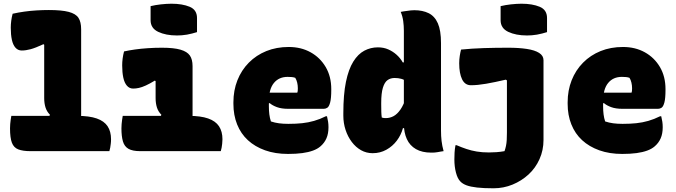

<svg xmlns="http://www.w3.org/2000/svg" viewBox="-20 -814 3640 1034"><path d="M41 -190H396Q461 -190 501 -176Q541 -162 559.5 -134Q578 -106 578 -64Q578 -51 576.5 -39.5Q575 -28 573.5 -18.5Q572 -9 569 0H144Q103 0 78.5 -9.5Q54 -19 44 -45.5Q34 -72 34 -123Q34 -135 35 -146Q36 -157 37.5 -168Q39 -179 41 -190ZM48 -740Q79 -747 111.5 -751.5Q144 -756 177.5 -758Q211 -760 243 -760Q312 -760 350 -750Q388 -740 402.5 -718Q417 -696 417 -656Q417 -595 417 -533.5Q417 -472 417 -410Q417 -348 417 -286.5Q417 -225 417 -164H235L249 -196Q232 -213 225 -235.5Q218 -258 218 -286Q218 -320 218 -355.5Q218 -391 218 -427.5Q218 -464 218 -500.5Q218 -537 218 -573L214 -576Q171 -556 145 -549Q119 -542 97 -542Q77 -542 63.5 -557Q50 -572 44 -599.5Q38 -627 38 -665Q38 -683 40.5 -702Q43 -721 48 -740Z M843 -181 849 -196Q832 -213 825 -235.5Q818 -258 818 -286Q818 -296 818 -305Q818 -314 818 -323Q818 -332 818 -341Q818 -350 818 -359Q818 -368 818 -377L814 -380Q786 -363 765 -353.5Q744 -344 728 -340.5Q712 -337 697 -337Q677 -337 663.5 -352.5Q650 -368 644 -396Q638 -424 638 -462Q638 -480 640.5 -499Q643 -518 648 -537Q675 -543 707 -547.5Q739 -552 776 -554.5Q813 -557 852 -557Q916 -557 952 -546.5Q988 -536 1002.5 -515Q1017 -494 1017 -458Q1017 -429 1017 -399.5Q1017 -370 1017 -340.5Q1017 -311 1017 -281.5Q1017 -252 1017 -222.5Q1017 -193 1017 -164ZM641 -190H997Q1061 -190 1101 -176Q1141 -162 1159.5 -134Q1178 -106 1178 -64Q1178 -51 1176.5 -39.5Q1175 -28 1173.5 -18.5Q1172 -9 1169 0H735Q694 0 672 -12.5Q650 -25 642 -52.5Q634 -80 634 -123Q634 -135 635 -146Q636 -157 637.5 -168Q639 -179 641 -190ZM791 -781Q804 -784 818 -786.5Q832 -789 846.5 -790.5Q861 -792 875.5 -793Q890 -794 903 -794Q962 -794 1001.5 -777.5Q1041 -761 1041 -717V-641Q1028 -637 1014.5 -633.5Q1001 -630 987 -627.5Q973 -625 959 -624Q945 -623 933 -623Q873 -623 832 -642.5Q791 -662 791 -705Z M1535 -561Q1601 -561 1652.5 -532.5Q1704 -504 1734 -453Q1764 -402 1764 -334V-331Q1764 -284 1758 -262Q1752 -240 1743 -234Q1734 -228 1724 -228H1532Q1496 -228 1471.5 -237Q1447 -246 1432 -259L1412 -251L1414 -315H1581Q1583 -320 1583.5 -326Q1584 -332 1584 -339Q1584 -354 1580.5 -369Q1577 -384 1570 -395Q1561 -398 1551.5 -399Q1542 -400 1529 -400Q1482 -400 1455 -367Q1428 -334 1428 -269V-240Q1428 -218 1430.5 -198Q1433 -178 1439 -160Q1460 -153 1482.5 -150Q1505 -147 1533 -147Q1574 -147 1607 -150.5Q1640 -154 1671.5 -163Q1703 -172 1735 -188H1741Q1745 -172 1747 -158Q1749 -144 1749 -129Q1749 -94 1738 -69Q1727 -44 1706 -26Q1690 -12 1665.5 -3Q1641 6 1608 10.5Q1575 15 1531 15Q1462 15 1407.5 -4.5Q1353 -24 1315 -59Q1277 -94 1257 -144Q1237 -194 1237 -255V-263Q1237 -327 1258.5 -381.5Q1280 -436 1320 -476.5Q1360 -517 1414.5 -539Q1469 -561 1535 -561Z M2015 -559Q2046 -559 2071 -548Q2096 -537 2116 -519Q2136 -501 2149 -478H2169V-375Q2157 -385 2141 -389.5Q2125 -394 2105 -394Q2083 -394 2067 -382.5Q2051 -371 2042 -341.5Q2033 -312 2033 -259V-251Q2033 -228 2033.5 -211.5Q2034 -195 2036 -181Q2042 -179 2047 -178.5Q2052 -178 2058 -178Q2080 -178 2099.5 -188.5Q2119 -199 2136.5 -224Q2154 -249 2167 -291V-124H2150Q2140 -87 2117 -56.5Q2094 -26 2060.5 -7.5Q2027 11 1987 11Q1953 11 1924.5 -5Q1896 -21 1874.5 -49.5Q1853 -78 1841 -114.5Q1829 -151 1829 -191V-204Q1829 -305 1843 -373Q1857 -441 1882.5 -482Q1908 -523 1942 -541Q1976 -559 2015 -559ZM2211 -759Q2256 -759 2288.5 -743Q2321 -727 2338 -688.5Q2355 -650 2355 -582Q2355 -541 2355 -487.5Q2355 -434 2355 -372.5Q2355 -311 2355 -245Q2355 -179 2355 -111Q2355 -81 2358 -55Q2361 -29 2369 0Q2361 1 2352.5 2.5Q2344 4 2336 5.5Q2328 7 2320 7.5Q2312 8 2303 8Q2253 8 2220 -11Q2187 -30 2171 -65Q2155 -100 2155 -147Q2155 -214 2155 -279Q2155 -344 2155 -407.5Q2155 -471 2155 -531.5Q2155 -592 2155 -648Q2155 -675 2151.5 -700.5Q2148 -726 2138 -750Q2146 -752 2155 -753Q2164 -754 2173.5 -755.5Q2183 -757 2192.5 -758Q2202 -759 2211 -759Z M2717 -557Q2774 -557 2817 -550.5Q2860 -544 2883.5 -529Q2907 -514 2907 -490Q2907 -434 2907 -390.5Q2907 -347 2907 -309.5Q2907 -272 2907 -235Q2907 -198 2907 -155.5Q2907 -113 2907 -60Q2907 -5 2885.5 43Q2864 91 2826.5 125.5Q2789 160 2740.5 180Q2692 200 2638 200Q2585 200 2549.5 196Q2514 192 2492.5 184Q2471 176 2459 163Q2444 148 2435.5 115.5Q2427 83 2427 45Q2427 27 2428 8Q2429 -11 2433 -32H2439Q2467 -20 2492.5 -11.5Q2518 -3 2547 2Q2576 7 2613 7Q2632 7 2653.5 5.5Q2675 4 2697 0Q2702 -14 2705 -28.5Q2708 -43 2709 -60.5Q2710 -78 2710 -100Q2710 -142 2710 -175.5Q2710 -209 2710 -240.5Q2710 -272 2710 -305.5Q2710 -339 2710 -381L2704 -385Q2674 -378 2647.5 -372.5Q2621 -367 2598 -363Q2575 -359 2554.5 -357Q2534 -355 2516 -355Q2484 -355 2468.5 -387Q2453 -419 2453 -473Q2453 -494 2456 -513Q2459 -532 2463 -547Q2492 -550 2523 -552Q2554 -554 2585.5 -555Q2617 -556 2650 -556.5Q2683 -557 2717 -557ZM2676 -781Q2689 -784 2703 -786.5Q2717 -789 2731.5 -790.5Q2746 -792 2760.5 -793Q2775 -794 2788 -794Q2847 -794 2886.5 -777.5Q2926 -761 2926 -717V-641Q2913 -637 2899.5 -633.5Q2886 -630 2872 -627.5Q2858 -625 2844 -624Q2830 -623 2818 -623Q2758 -623 2717 -642.5Q2676 -662 2676 -705Z M3335 -561Q3401 -561 3452.5 -532.5Q3504 -504 3534 -453Q3564 -402 3564 -334V-331Q3564 -284 3558 -262Q3552 -240 3543 -234Q3534 -228 3524 -228H3332Q3296 -228 3271.5 -237Q3247 -246 3232 -259L3212 -251L3214 -315H3381Q3383 -320 3383.5 -326Q3384 -332 3384 -339Q3384 -354 3380.5 -369Q3377 -384 3370 -395Q3361 -398 3351.5 -399Q3342 -400 3329 -400Q3282 -400 3255 -367Q3228 -334 3228 -269V-240Q3228 -218 3230.5 -198Q3233 -178 3239 -160Q3260 -153 3282.5 -150Q3305 -147 3333 -147Q3374 -147 3407 -150.5Q3440 -154 3471.5 -163Q3503 -172 3535 -188H3541Q3545 -172 3547 -158Q3549 -144 3549 -129Q3549 -94 3538 -69Q3527 -44 3506 -26Q3490 -12 3465.5 -3Q3441 6 3408 10.5Q3375 15 3331 15Q3262 15 3207.5 -4.5Q3153 -24 3115 -59Q3077 -94 3057 -144Q3037 -194 3037 -255V-263Q3037 -327 3058.5 -381.5Q3080 -436 3120 -476.5Q3160 -517 3214.5 -539Q3269 -561 3335 -561Z"/></svg>

Font: Recursive Monospace Casual Black
Style: Regular
Weight: 900
Version: Version 1.047